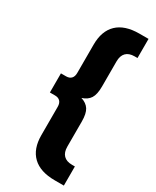

<svg xmlns="http://www.w3.org/2000/svg" viewBox="-235 -804 861 1061"><g transform="rotate(30 195.5 -274.0)"><path d="M218 -274Q253 -263 269 -238Q285 -213 285 -162V-2Q285 34 303.5 53Q322 72 358 72H376V194H318Q225 194 177 148Q129 102 129 15V-166Q129 -189 117.5 -201Q106 -213 85 -213H52V-335H85Q106 -335 117.5 -347Q129 -359 129 -382V-563Q129 -650 177 -696Q225 -742 318 -742H376V-620H358Q322 -620 303.5 -601Q285 -582 285 -546V-386Q285 -335 269 -310Q253 -285 218 -274Z"/></g></svg>

Font: Montserrat Alternates
Style: Bold
Weight: 700
Designer: Julieta Ulanovsky
Foundry: Julieta Ulanovsky
Version: Version 7.200